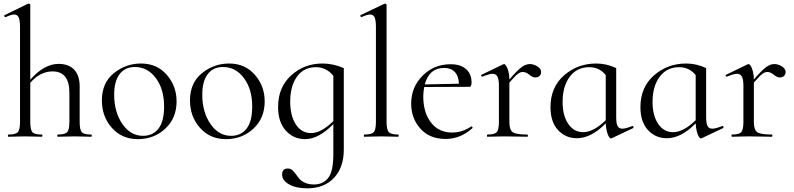

<svg xmlns="http://www.w3.org/2000/svg" viewBox="-20 -745 4327 1046"><path d="M477 -12Q480 -12 480 -6Q480 0 477 0Q466 0 435.5 -1Q405 -2 386 -2Q367 -2 336.5 -1Q306 0 295 0Q292 0 292 -6Q292 -12 295 -12Q334 -12 346 -25Q358 -38 358 -81V-240Q358 -356 266 -356Q199 -356 145 -294V-81Q145 -38 156.5 -25Q168 -12 208 -12Q211 -12 211 -6Q211 0 208 0Q197 0 166.5 -1Q136 -2 117 -2Q98 -2 67.5 -1Q37 0 26 0Q23 0 23 -6Q23 -12 26 -12Q65 -12 77 -25Q89 -38 89 -81V-598Q89 -634 82 -650Q75 -666 57 -666Q42 -666 11 -652Q8 -651 5.5 -653.5Q3 -656 3 -659Q3 -662 6 -663L133 -725H136Q145 -725 145 -717V-311Q221 -397 299 -397Q354 -397 384 -365.5Q414 -334 414 -274V-81Q414 -38 425.5 -25Q437 -12 477 -12Z M731 13Q644 13 589.5 -48.5Q535 -110 535 -198Q535 -294 600.5 -346.5Q666 -399 748 -399Q835 -399 888.5 -337.5Q942 -276 942 -193Q942 -101 880.5 -44Q819 13 731 13ZM759 -5Q813 -5 843.5 -44.5Q874 -84 874 -165Q874 -259 829 -319.5Q784 -380 715 -380Q661 -380 631.5 -341Q602 -302 602 -229Q602 -135 646.5 -70Q691 -5 759 -5Z M1211 13Q1124 13 1069.5 -48.5Q1015 -110 1015 -198Q1015 -294 1080.5 -346.5Q1146 -399 1228 -399Q1315 -399 1368.5 -337.5Q1422 -276 1422 -193Q1422 -101 1360.5 -44Q1299 13 1211 13ZM1239 -5Q1293 -5 1323.5 -44.5Q1354 -84 1354 -165Q1354 -259 1309 -319.5Q1264 -380 1195 -380Q1141 -380 1111.5 -341Q1082 -302 1082 -229Q1082 -135 1126.5 -70Q1171 -5 1239 -5Z M1737 -399Q1795 -399 1853 -374V70Q1853 166 1800 223.5Q1747 281 1653 281Q1593 281 1555 259.5Q1517 238 1517 206Q1517 173 1548 173Q1562 173 1572.5 182Q1583 191 1591.5 203.5Q1600 216 1611 229Q1622 242 1642.5 251Q1663 260 1691 260Q1739 260 1767.5 225Q1796 190 1796 94V-69Q1716 13 1642 13Q1579 13 1537 -33.5Q1495 -80 1495 -162Q1495 -270 1566.5 -334.5Q1638 -399 1737 -399ZM1675 -20Q1729 -20 1796 -85V-332Q1758 -379 1701 -379Q1635 -379 1598 -327.5Q1561 -276 1561 -191Q1561 -115 1591.5 -67.5Q1622 -20 1675 -20Z M1965 0Q1962 0 1962 -6Q1962 -12 1965 -12Q2004 -12 2016 -25Q2028 -38 2028 -81V-598Q2028 -634 2021 -650Q2014 -666 1996 -666Q1981 -666 1950 -652Q1948 -651 1945.5 -653.5Q1943 -656 1943 -659Q1943 -662 1945 -663L2073 -724Q2075 -725 2077 -725Q2086 -725 2086 -717V-81Q2086 -39 2098 -25.5Q2110 -12 2149 -12Q2152 -12 2152 -6Q2152 0 2149 0Q2139 0 2108 -1Q2077 -2 2057 -2Q2038 -2 2007 -1Q1976 0 1965 0Z M2547 -56Q2548 -57 2550.5 -55.5Q2553 -54 2554 -51.5Q2555 -49 2554 -47Q2488 12 2408 12Q2320 12 2270 -44.5Q2220 -101 2220 -180Q2220 -270 2282 -332.5Q2344 -395 2435 -395Q2489 -395 2519 -368.5Q2549 -342 2549 -296Q2549 -272 2537 -272L2291 -271Q2286 -244 2286 -219Q2286 -132 2328 -77.5Q2370 -23 2443 -23Q2499 -23 2547 -56ZM2401 -375Q2318 -375 2294 -285L2480 -289Q2479 -330 2458 -352.5Q2437 -375 2401 -375Z M2928 -353Q2928 -340 2919.5 -331.5Q2911 -323 2895 -323Q2882 -323 2863.5 -338Q2845 -353 2828 -353Q2815 -353 2800.5 -342Q2786 -331 2755 -295V-81Q2755 -38 2773 -25Q2791 -12 2853 -12Q2856 -12 2856 -6Q2856 0 2853 0Q2838 0 2795 -1Q2752 -2 2726 -2Q2708 -2 2677 -1Q2646 0 2635 0Q2633 0 2633 -6Q2633 -12 2635 -12Q2674 -12 2686 -25Q2698 -38 2698 -81V-278Q2698 -312 2690 -327.5Q2682 -343 2663 -343Q2647 -343 2609 -328Q2606 -327 2603.5 -329Q2601 -331 2601 -334Q2601 -337 2604 -338L2720 -394Q2726 -396 2726 -396Q2731 -396 2737.5 -386.5Q2744 -377 2749.5 -357Q2755 -337 2755 -312Q2796 -360 2820 -378Q2844 -396 2866 -396Q2888 -396 2908 -383Q2928 -370 2928 -353Z M3424 -58Q3429 -60 3431 -54.5Q3433 -49 3429 -47L3313 8Q3310 9 3308 9Q3303 9 3297 -0.5Q3291 -10 3286 -29.5Q3281 -49 3280 -73Q3201 8 3123 8Q3061 8 3020 -36.5Q2979 -81 2979 -161Q2979 -270 3053 -334.5Q3127 -399 3228 -399Q3284 -399 3337 -374V-107Q3337 -73 3344.5 -58.5Q3352 -44 3371 -44Q3388 -44 3424 -58ZM3157 -25Q3213 -25 3280 -90V-336Q3245 -379 3190 -379Q3123 -379 3084 -327Q3045 -275 3045 -190Q3045 -116 3075.5 -70.5Q3106 -25 3157 -25Z M3914 -58Q3919 -60 3921 -54.5Q3923 -49 3919 -47L3803 8Q3800 9 3798 9Q3793 9 3787 -0.5Q3781 -10 3776 -29.5Q3771 -49 3770 -73Q3691 8 3613 8Q3551 8 3510 -36.5Q3469 -81 3469 -161Q3469 -270 3543 -334.5Q3617 -399 3718 -399Q3774 -399 3827 -374V-107Q3827 -73 3834.5 -58.5Q3842 -44 3861 -44Q3878 -44 3914 -58ZM3647 -25Q3703 -25 3770 -90V-336Q3735 -379 3680 -379Q3613 -379 3574 -327Q3535 -275 3535 -190Q3535 -116 3565.5 -70.5Q3596 -25 3647 -25Z M4260 -353Q4260 -340 4251.5 -331.5Q4243 -323 4227 -323Q4214 -323 4195.5 -338Q4177 -353 4160 -353Q4147 -353 4132.5 -342Q4118 -331 4087 -295V-81Q4087 -38 4105 -25Q4123 -12 4185 -12Q4188 -12 4188 -6Q4188 0 4185 0Q4170 0 4127 -1Q4084 -2 4058 -2Q4040 -2 4009 -1Q3978 0 3967 0Q3965 0 3965 -6Q3965 -12 3967 -12Q4006 -12 4018 -25Q4030 -38 4030 -81V-278Q4030 -312 4022 -327.5Q4014 -343 3995 -343Q3979 -343 3941 -328Q3938 -327 3935.5 -329Q3933 -331 3933 -334Q3933 -337 3936 -338L4052 -394Q4058 -396 4058 -396Q4063 -396 4069.5 -386.5Q4076 -377 4081.5 -357Q4087 -337 4087 -312Q4128 -360 4152 -378Q4176 -396 4198 -396Q4220 -396 4240 -383Q4260 -370 4260 -353Z"/></svg>

Font: Cormorant Infant
Style: Regular
Weight: 400
Designer: Christian Thalmann (Catharsis Fonts)
Version: Version 1.000;PS 002.000;hotconv 1.0.88;makeotf.lib2.5.64775